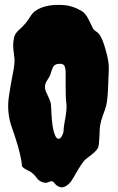

<svg xmlns="http://www.w3.org/2000/svg" viewBox="-20 -758 496 804"><path d="M128.9 -712.9Q172.9 -743.2 252 -736.3Q284.2 -733.4 320.3 -712.9Q337.9 -703.1 350.6 -677.2Q363.3 -651.4 368.2 -641.6Q373 -631.8 380.9 -627.4Q388.7 -623 395 -615.2Q401.4 -607.4 408.7 -590.3Q416 -573.2 421.9 -550.8Q437.5 -499 435.5 -463.9Q433.6 -428.7 432.6 -392.6Q430.7 -328.1 419.9 -299.8Q409.2 -271.5 403.8 -252.4Q398.4 -233.4 397.5 -217.8Q396.5 -202.1 396.5 -187.5Q394.5 -148.4 391.1 -140.6Q387.7 -132.8 379.9 -125Q372.1 -117.2 362.8 -109.9Q353.5 -102.5 344.7 -95.7Q335.9 -88.9 332 -84.5Q328.1 -80.1 322.8 -72.3Q317.4 -64.5 312 -55.7Q306.6 -46.9 302.2 -39.6Q297.9 -32.2 295.9 -28.8Q293.9 -25.4 289.1 -16.6Q284.2 -7.8 277.3 2Q239.3 48.8 205.1 5.9Q202.1 1 195.8 1Q189.5 1 181.2 5.4Q172.9 9.8 158.2 4.9Q143.6 0 135.3 -11.2Q127 -22.5 119.6 -29.3Q112.3 -36.1 105.5 -40Q98.6 -43.9 91.8 -46.9Q73.2 -56.6 72.3 -63Q71.3 -69.3 70.8 -75.2Q70.3 -81.1 68.4 -89.8Q60.5 -136.7 30.3 -222.7Q6.8 -287.1 17.6 -356.4Q25.4 -407.2 32.2 -441.4Q43 -493.2 40.5 -513.7Q38.1 -534.2 36.6 -546.4Q35.2 -558.6 35.2 -571.3Q35.2 -584 39.1 -601.1Q43 -618.2 59.1 -632.3Q75.2 -646.5 86.9 -660.6Q98.6 -674.8 107.4 -689.5Q116.2 -704.1 128.9 -712.9ZM177.7 -421.9Q161.1 -397.5 173.8 -371.1Q192.4 -333 193.4 -320.8Q194.3 -308.6 195.3 -285.6Q196.3 -262.7 199.2 -238.3Q208 -176.8 225.6 -176.8Q235.4 -176.8 244.1 -199.2Q246.1 -204.1 246.6 -215.8Q247.1 -227.5 250 -243.2Q260.7 -298.8 258.3 -320.3Q255.9 -341.8 255.4 -358.4Q254.9 -375 254.9 -392.6V-452.1Q254.9 -473.6 249.5 -482.9Q244.1 -492.2 226.1 -490.7Q208 -489.3 202.1 -477.1Q196.3 -464.8 193.4 -453.6Q190.4 -442.4 186 -435.5Q181.6 -428.7 177.7 -421.9Z"/></svg>

Font: Creepster
Style: Regular
Weight: 400
Designer: Font Diner, Inc
Foundry: Font Diner, Inc
Version: Version 1.002